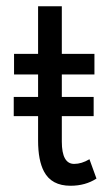

<svg xmlns="http://www.w3.org/2000/svg" viewBox="-20 -583 341 615"><path d="M206 12Q145 12 121 -33.5Q102 -69 102 -133V-211H24V-272.5H102V-344.5H25V-410.5H102V-563H178V-410.5H282.5V-344.5H178V-272.5H280V-211H178V-129.5Q178 -58 217.5 -58Q241.5 -58 266.5 -73L289 -11Q253.5 12 206 12Z"/></svg>

Font: Lucymar Sans
Style: Regular
Weight: 400
Foundry: The League of Moveable Type (original font) / Main changes by Cristiano Sobral with portions from Mirco Monsees
Version: Version 2.001;August 30, 2020;FontCreator 13.0.0.2681 64-bit